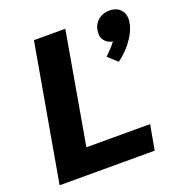

<svg xmlns="http://www.w3.org/2000/svg" viewBox="-129 -818 864 926"><g transform="rotate(-20 303.5 -355.0)"><path d="M143 -700H304L204 -128H531L508 0H20ZM607 -642Q607 -599 575 -549Q543 -499 492 -462L445 -505Q449 -509 466 -526Q483 -543 499 -564Q476 -567 461 -583Q446 -599 446 -622Q446 -661 470.5 -685.5Q495 -710 535 -710Q567 -710 587 -691Q607 -672 607 -642Z"/></g></svg>

Font: Sarabun ExtraBold
Style: Italic
Weight: 800
Italic angle: -10°
Designer: Suppakit Chalermlarp | Katatrad Co.,Ltd.
Foundry: Cadson Demak Co.,Ltd.
Version: Version 1.000; ttfautohint (v1.6)